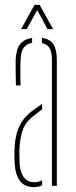

<svg xmlns="http://www.w3.org/2000/svg" viewBox="-20 -759 310 784"><path d="M40 -90Q39.5 -105 39 -118Q38.5 -131 39 -145Q40 -177 46 -205.2Q52 -233.5 67 -258.2Q82 -283 110 -305Q120 -312 130.5 -319.8Q141 -327.5 152 -335V-312.5Q143 -306 132.8 -298Q122.5 -290 110 -280Q79.5 -254 70 -219.5Q60.5 -185 59 -145Q59 -137 59.2 -121.5Q59.5 -106 60 -90Q62.5 -54 78 -34.5Q93.5 -15 118 -15Q138 -15 152 -23V-2.5Q138.5 5 118 5Q80 5 61.2 -20.8Q42.5 -46.5 40 -90ZM45 -410Q44.5 -437 44 -464.8Q43.5 -492.5 44 -514Q45.5 -557 61.8 -578.2Q78 -599.5 111 -604V-584Q89.5 -580.5 77.5 -565Q65.5 -549.5 64 -514Q63.5 -499.5 63.2 -482.2Q63 -465 63.2 -446.5Q63.5 -428 64 -410ZM192 0V-514Q192 -545.5 182.8 -562Q173.5 -578.5 151 -583V-604Q185 -599.5 198.5 -577.8Q212 -556 212 -514V0ZM66 -640 121 -739H142L197 -640H174L132 -718L89 -640Z"/></svg>

Font: Big Shoulders Stencil Display SC Thin
Style: Regular
Weight: 100
Designer: Patric King
Foundry: XO Type Co
Version: Version 2.001